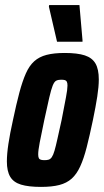

<svg xmlns="http://www.w3.org/2000/svg" viewBox="-20 -726 408 754"><path d="M141 8Q92 8 62.5 -1Q33 -10 20 -32Q7 -54 7 -92Q7 -121 13 -161Q19 -201 31 -255Q44 -317 56 -362Q68 -407 81.5 -437.5Q95 -468 114.5 -485.5Q134 -503 163 -510.5Q192 -518 234 -518Q284 -518 313 -508.5Q342 -499 355 -476.5Q368 -454 368 -414Q368 -386 362 -347Q356 -308 345 -255Q332 -193 320.5 -148Q309 -103 295 -72.5Q281 -42 261.5 -24.5Q242 -7 213 0.5Q184 8 141 8ZM155 -97Q164 -97 171 -99Q178 -101 183.5 -109Q189 -117 194 -134Q199 -151 205.5 -180.5Q212 -210 222 -255Q233 -312 239 -343.5Q245 -375 245 -390Q245 -400 242.5 -405Q240 -410 234.5 -411.5Q229 -413 220 -413Q208 -413 200.5 -409Q193 -405 187 -390Q181 -375 173.5 -343Q166 -311 154 -255Q142 -198 136 -166.5Q130 -135 130 -120Q130 -110 132.5 -105Q135 -100 141 -98.5Q147 -97 155 -97ZM204 -562 172 -700 173 -706H292L304 -568V-562Z"/></svg>

Font: Saira ExtraCondensed ExtraBold
Style: Italic
Weight: 800
Width: 2
Italic angle: -12°
Designer: Hector Gatti with collaboration of the Omnibus-Type team
Foundry: Omnibus-Type
Version: Version 1.101